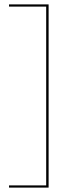

<svg xmlns="http://www.w3.org/2000/svg" viewBox="-20 -731 357 873"><path d="M201 122H21V112H190V-701H21V-711H201Z"/></svg>

Font: Ysabeau Infant Hairline
Style: Regular
Weight: 100
Designer: Christian Thalmann (Catharsis Fonts)
Version: Version 0.003